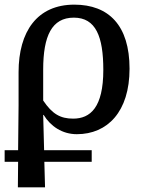

<svg xmlns="http://www.w3.org/2000/svg" viewBox="-24 -567 655 827"><path d="M-4 130H54L53 240H170L167 130H371V80H166L162 -72H164C194 -23 244 11 307 11C439 11 534 -86 534 -271C534 -458 444 -547 296 -547C136 -547 56 -431 56 -256V-113L54 80H-4ZM291 -56C236 -56 201 -76 162 -134V-267C162 -412 199 -491 294 -491C389 -491 421 -409 421 -266C421 -104 365 -56 291 -56Z"/></svg>

Font: Noto Serif Medium
Style: Regular
Weight: 500
Designer: Monotype Design Team
Foundry: Monotype Imaging Inc.
Version: Version 2.013